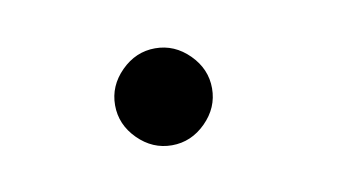

<svg xmlns="http://www.w3.org/2000/svg" viewBox="-30 -707 346 195"><g transform="rotate(-10 143.5 -610.0)"><path d="M86 -560ZM136 -660Q156 -660 171 -645Q186 -630 186 -610Q186 -590 171 -575Q156 -560 136 -560Q116 -560 101 -575Q86 -590 86 -610Q86 -630 101 -645Q116 -660 136 -660Z"/></g></svg>

Font: Martel Sans ExtraLight
Style: Regular
Weight: 275
Designer: Dan Reynolds and Mathieu Réguer
Foundry: Dan Reynolds and Mathieu Réguer
Version: Version 1.002; ttfautohint (v1.1) -l 5 -r 5 -G 72 -x 0 -D la